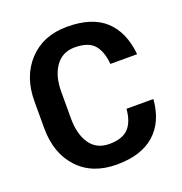

<svg xmlns="http://www.w3.org/2000/svg" viewBox="-131 -835 906 958"><g transform="rotate(-20 321.5 -355.5)"><path d="M610.4 -234.9Q601.6 -117.2 530 -53.5Q458.5 10.3 328.6 10.3Q198.7 10.3 123.8 -70.3Q48.8 -150.9 48.8 -284.7V-425.8Q48.8 -558.1 125 -639.6Q201.2 -721.2 328.6 -721.2Q460.4 -721.2 529.8 -657.2Q599.1 -593.3 610.8 -472.7H468.8Q462.4 -542.5 431.2 -576.9Q399.9 -611.3 328.6 -611.3Q263.2 -611.3 227.1 -560.3Q190.9 -509.3 190.9 -426.8V-284.7Q190.9 -200.2 225.8 -149.7Q260.7 -99.1 328.6 -99.1Q396.5 -99.1 429.2 -132.3Q461.9 -165.5 467.8 -234.9Z"/></g></svg>

Font: Roboto Web
Style: Bold
Weight: 700
Designer: Google
Version: Version 1.200310; 2013